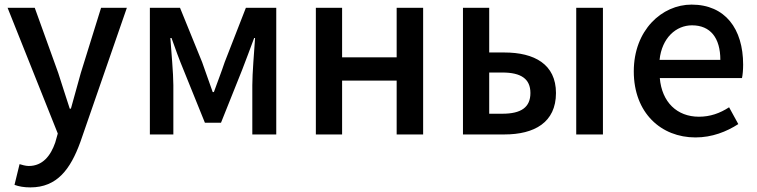

<svg xmlns="http://www.w3.org/2000/svg" viewBox="-20 -584 3290 834"><path d="M13 -550 231 -4 220 35C200 93 165 137 105 137C91 137 75 132 65 129L43 219C62 226 84 230 112 230C228 230 286 151 329 33L531 -550H419L331 -267L288 -112H283C266 -163 249 -218 233 -267L131 -550Z M631 -550V0H733V-214C733 -266 724 -360 720 -419H725C740 -376 759 -324 777 -281L870 -51H940L1032 -281C1048 -324 1068 -374 1084 -419H1088C1084 -360 1076 -266 1076 -214V0H1180V-550H1048L956 -314C941 -269 924 -226 909 -184H904C890 -226 873 -269 858 -314L762 -550Z M1352 0H1466V-234H1703V0H1818V-550H1703V-335H1466V-550H1352Z M1991 0H2171C2301 0 2395 -52 2395 -180C2395 -305 2301 -356 2171 -356H2105V-550H1991ZM2483 -550V0H2599V-550ZM2105 -269H2162C2244 -269 2284 -241 2284 -180C2284 -118 2244 -90 2162 -90H2105Z M3001 13C3073 13 3136 -12 3187 -45L3147 -118C3107 -92 3065 -77 3016 -77C2921 -77 2855 -140 2846 -245H3203C3206 -258 3208 -281 3208 -303C3208 -459 3130 -564 2984 -564C2855 -564 2733 -453 2733 -274C2733 -93 2852 13 3001 13ZM2845 -324C2855 -420 2917 -474 2986 -474C3066 -474 3109 -419 3109 -324Z"/></svg>

Font: Kinto Sans Med
Style: Regular
Weight: 500
Designer: Authors: Ryoko NISHIZUKA  (kana & ideographs); Paul D. Hunt (Latin, Greek & Cyrillic); Wenlong ZHANG  (bopomofo); Sandol
Foundry: Adobe Systems Incorporated, ookami Inc.
Version: Version 0.001